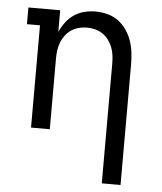

<svg xmlns="http://www.w3.org/2000/svg" viewBox="-53 -574 706 836"><g transform="rotate(5 300.0 -156.5)"><path d="M423 215V-310Q423 -328 420.5 -346Q418 -364 411.5 -380.5Q405 -397 394 -411.5Q383 -426 368 -436Q353 -446 335.5 -450.5Q318 -455 300 -455Q282 -455 264.5 -450.5Q247 -446 232 -436Q217 -426 206 -411.5Q195 -397 188.5 -380.5Q182 -364 179.5 -346Q177 -328 177 -310V0H95V-447H38V-520H177V-425Q187 -448 202 -468Q217 -488 237.5 -502Q258 -516 282.5 -522Q307 -528 332 -528Q358 -528 384 -521Q410 -514 431 -498.5Q452 -483 467 -461Q482 -439 490.5 -414Q499 -389 502 -362.5Q505 -336 505 -310V215Z"/></g></svg>

Font: Iosevka Plex Etoile
Style: Regular
Weight: 400
Designer: Belleve Invis
Foundry: Belleve Invis
Version: Version 25.1.1; ttfautohint (v1.8.4)